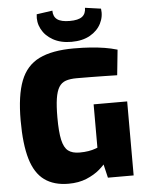

<svg xmlns="http://www.w3.org/2000/svg" viewBox="-61 -964 781 1026"><g transform="rotate(-5 329.5 -450.5)"><path d="M355 -704Q406 -704 445.5 -701Q485 -698 519.5 -692.5Q554 -687 588 -677L574 -541Q538 -542 504 -542.5Q470 -543 435 -543.5Q400 -544 357 -544Q322 -544 298.5 -536Q275 -528 261.5 -506Q248 -484 242 -444.5Q236 -405 236 -344Q236 -267 245.5 -224Q255 -181 277 -164Q299 -147 338 -147Q364 -147 385.5 -150.5Q407 -154 424.5 -160.5Q442 -167 455 -172L474 -90Q461 -70 432.5 -45.5Q404 -21 362 -3.5Q320 14 265 14Q187 14 136.5 -22.5Q86 -59 62.5 -138Q39 -217 39 -345Q39 -479 69.5 -557.5Q100 -636 169.5 -670Q239 -704 355 -704ZM615 -397V0H477L452 -106L435 -139V-397ZM434 -915 519 -903Q525 -861 506 -823.5Q487 -786 446.5 -763Q406 -740 347 -740Q289 -740 248 -763Q207 -786 187.5 -823.5Q168 -861 174 -903L259 -915Q259 -883 280 -867.5Q301 -852 347 -852Q393 -852 413.5 -867.5Q434 -883 434 -915Z"/></g></svg>

Font: Exo 2 ExtraBold
Style: Regular
Weight: 800
Designer: Natanael Gama
Foundry: Natanael Gama
Version: Version 2.010